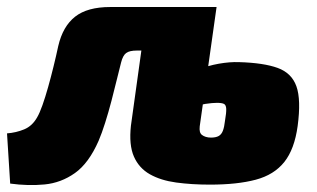

<svg xmlns="http://www.w3.org/2000/svg" viewBox="-42 -520 904 547"><path d="M559 -500 543 -376H348Q327 -376 317.5 -369Q308 -362 303 -342Q298 -323 291 -294Q284 -265 275.5 -232.5Q267 -200 257.5 -170Q248 -140 239 -119Q211 -55 171.5 -27Q132 1 85 5.5Q38 10 -13 3L-22 -140Q4 -142 27 -151.5Q50 -161 64 -186Q71 -198 79 -220.5Q87 -243 95 -271.5Q103 -300 110.5 -330.5Q118 -361 124 -389Q137 -445 172 -472.5Q207 -500 272 -500ZM575 -500 527 -160Q526 -151 527.5 -145Q529 -139 533.5 -135.5Q538 -132 544.5 -130Q551 -128 559 -128Q573 -128 581 -132.5Q589 -137 593 -147.5Q597 -158 599 -176Q603 -199 602.5 -210Q602 -221 596 -224Q590 -227 576 -227Q563 -227 543 -224Q523 -221 495 -208.5Q467 -196 428 -167L446 -283Q482 -306 516 -319.5Q550 -333 581.5 -338.5Q613 -344 639 -343Q709 -341 749 -326.5Q789 -312 802.5 -274Q816 -236 806 -161Q797 -95 768 -58.5Q739 -22 686.5 -8Q634 6 556 6Q504 6 460 0Q416 -6 385 -23.5Q354 -41 339.5 -74Q325 -107 331 -162L378 -500Z"/></svg>

Font: Exo 2 Black
Style: Italic
Weight: 900
Italic angle: -8°
Designer: Natanael Gama
Foundry: Natanael Gama
Version: Version 2.010